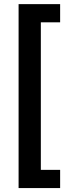

<svg xmlns="http://www.w3.org/2000/svg" viewBox="-20 -785 353 948"><path d="M71.8 143.6H276.9V53.7H181.6V-674.8H276.9V-764.6H71.8Z"/></svg>

Font: Raveo Display Display Medium
Style: Regular
Weight: 500
Designer: Jakub Foglar, Rasmus Andersson (Inter)
Foundry: Jakubfoglar.com
Version: Version 1.100;Glyphs 3.2.3 (3260)